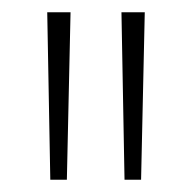

<svg xmlns="http://www.w3.org/2000/svg" viewBox="-20 -720 313 313"><path d="M62 -427 57 -700H95L89 -427ZM183 -427 178 -700H216L210 -427Z"/></svg>

Font: Georama ExtraCondensed Thin ExtraLight
Style: Regular
Weight: 250
Version: Version 1.001